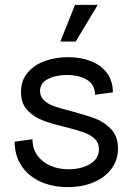

<svg xmlns="http://www.w3.org/2000/svg" viewBox="-20 -750 548 786"><path d="M40 -170 113 -180Q113 -141 133 -113.5Q153 -86 186.5 -71.5Q220 -57 261 -57Q312 -57 348.5 -78.5Q385 -100 385 -139Q385 -166 367 -182.5Q349 -199 322 -208.5Q295 -218 247 -230Q189 -244 153 -258Q117 -272 91.5 -299.5Q66 -327 66 -373Q66 -421 93.5 -453Q121 -485 164.5 -500.5Q208 -516 259 -516Q310 -516 351.5 -500Q393 -484 417.5 -451.5Q442 -419 442 -372L369 -362Q369 -403 336.5 -423Q304 -443 254 -443Q208 -443 176 -426.5Q144 -410 144 -377Q144 -354 161 -338.5Q178 -323 204.5 -314Q231 -305 275 -294Q335 -278 372.5 -263.5Q410 -249 436.5 -219.5Q463 -190 463 -142Q463 -96 437 -60Q411 -24 364 -4Q317 16 258 16Q196 16 146.5 -6Q97 -28 68.5 -70.5Q40 -113 40 -170ZM287 -730H380L290 -580H227Z"/></svg>

Font: Uncut Sans Variable
Style: Regular
Weight: 400
Designer: Kasper Nordkvist
Foundry: UNCUT.wtf
Version: Version 1.304;Glyphs 3.2 (3246)